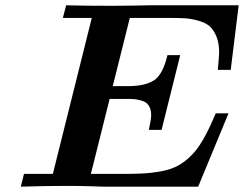

<svg xmlns="http://www.w3.org/2000/svg" viewBox="-20 -700 915 720"><path d="M58.1 0 69.8 -47.9H178.2L324.2 -632.8H215.8L228 -680.2Q287.1 -678.2 405.8 -678.2Q452.6 -678.2 492.4 -679.2Q532.2 -680.2 539.1 -680.2H875L845.2 -438H796.9Q801.8 -493.2 801.8 -502.9Q801.8 -539.1 791.3 -564Q780.8 -588.9 765.4 -602.1Q750 -615.2 723.4 -622.6Q696.8 -629.9 674.8 -631.3Q652.8 -632.8 619.1 -632.8H466.8L402.8 -377H460.9Q522.9 -377 556.9 -398.4Q590.8 -419.9 607.9 -493.2H655.8L585.9 -212.9H538.1Q546.9 -252 546.9 -268.1Q546.9 -289.1 538.8 -302.5Q530.8 -315.9 515.4 -321Q500 -326.2 489 -327.6Q478 -329.1 460.9 -329.1H391.1L320.8 -47.9H460Q552.7 -47.9 609.4 -63.5Q666 -79.1 710.9 -131.8Q746.1 -172.9 789.1 -274.9H836.9L723.1 0H369.1Q362.3 0 322.3 -1.5Q282.2 -2.9 234.9 -2.9Q146 -2.9 58.1 0Z"/></svg>

Font: CMU Serif
Style: BoldItalic
Weight: 700
Italic angle: -14.04°
Version: Version 0.7.0